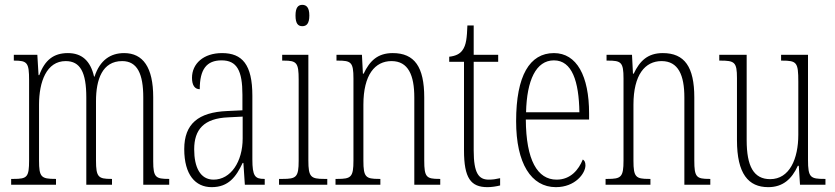

<svg xmlns="http://www.w3.org/2000/svg" viewBox="-20 -762 3443 792"><path d="M26 0H211V-24H209C150 -24 141 -31 141 -100V-330C141 -425 172 -510 251 -510C311 -510 336 -464 336 -360V0H442V-24H439C386 -24 376 -31 376 -100V-345C376 -434 402 -510 484 -510C547 -510 571 -456 571 -360V0H678V-24H676C623 -24 612 -30 612 -96V-361C612 -484 570 -543 492 -543C436 -543 392 -514 370 -446H368C353 -512 317 -543 260 -543C202 -543 165 -515 142 -452H139L134 -536H37V-512H39C93 -512 100 -503 100 -431V-101C100 -31 92 -24 36 -24H26Z M853 10C923 10 954 -33 981 -90H984L990 0H1072V-24H1070C1032 -24 1021 -35 1021 -105V-367C1021 -496 979 -543 896 -543C819 -543 772 -499 772 -441C772 -411 783 -394 804 -394C804 -476 832 -513 894 -513C957 -513 980 -471 980 -371V-307L917 -304C798 -299 740 -251 740 -147C740 -41 786 10 853 10ZM861 -21C806 -21 781 -72 781 -146C781 -227 820 -274 922 -278L981 -281V-191C981 -95 932 -21 861 -21Z M1227 -654C1244 -654 1256 -664 1256 -698C1256 -731 1244 -742 1227 -742C1210 -742 1199 -731 1199 -698C1199 -664 1210 -654 1227 -654ZM1131 0H1330V-24H1317C1262 -24 1252 -32 1252 -100V-536H1144V-512H1151C1204 -512 1212 -503 1212 -434V-99C1212 -31 1202 -24 1146 -24H1131Z M1364 0H1549V-24H1543C1489 -24 1479 -31 1479 -99V-330C1479 -454 1527 -510 1595 -510C1664 -510 1689 -452 1689 -360V0H1796V-24H1792C1739 -24 1730 -31 1730 -100V-360C1730 -486 1690 -543 1600 -543C1538 -543 1505 -511 1480 -458H1477L1473 -536H1368V-512H1373C1428 -512 1438 -506 1438 -438V-100C1438 -31 1428 -24 1372 -24H1364Z M1991 10C2008 10 2027 7 2043 3V-27C2025 -23 2013 -21 1996 -21C1955 -21 1934 -47 1934 -141V-507H2035V-536H1934V-657H1908C1906 -609 1904 -576 1887 -554C1877 -540 1860 -531 1833 -528V-507H1894V-142C1894 -27 1922 10 1991 10Z M2273 10C2353 10 2395 -47 2395 -80C2395 -94 2390 -101 2384 -104C2367 -62 2334 -21 2276 -21C2197 -21 2150 -101 2149 -269H2410V-294C2410 -449 2359 -543 2265 -543C2165 -543 2109 -450 2109 -262C2109 -88 2171 10 2273 10ZM2370 -299H2150C2153 -431 2191 -513 2265 -513C2340 -513 2368 -426 2370 -299Z M2478 0H2663V-24H2657C2603 -24 2593 -31 2593 -99V-330C2593 -454 2641 -510 2709 -510C2778 -510 2803 -452 2803 -360V0H2910V-24H2906C2853 -24 2844 -31 2844 -100V-360C2844 -486 2804 -543 2714 -543C2652 -543 2619 -511 2594 -458H2591L2587 -536H2482V-512H2487C2542 -512 2552 -506 2552 -438V-100C2552 -31 2542 -24 2486 -24H2478Z M3149 10C3209 10 3246 -23 3271 -78H3275L3280 0H3385V-24H3382C3323 -24 3313 -29 3313 -103V-536H3202V-512H3205C3267 -512 3273 -505 3273 -425V-206C3273 -107 3237 -23 3157 -23C3089 -23 3060 -76 3060 -184V-536H2947V-512H2951C3010 -512 3020 -506 3020 -440V-184C3020 -45 3067 10 3149 10Z"/></svg>

Font: Noto Serif Armenian ExtraCondensed ExtraLight
Style: Regular
Weight: 200
Width: 2
Designer: Monotype Design Team
Foundry: Monotype Imaging Inc.
Version: Version 2.008